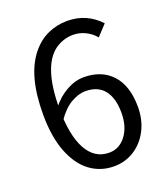

<svg xmlns="http://www.w3.org/2000/svg" viewBox="-139 -844 832 954"><g transform="rotate(-20 277.5 -366.5)"><path d="M56 -350Q56 -555 138 -656Q175 -702 223.5 -724Q272 -746 327 -746Q429 -746 499 -671L447 -615Q426 -641 395 -656Q364 -671 331 -671Q280 -671 236 -641Q142 -573 142 -350Q142 -209 183 -134Q224 -59 301 -59Q355 -59 390 -105.5Q425 -152 425 -225Q425 -303 391.5 -345Q358 -387 293 -387Q255 -387 214.5 -363Q174 -339 139 -287L136 -359Q171 -404 217 -429.5Q263 -455 308 -455Q403 -455 457.5 -395.5Q512 -336 512 -225Q512 -156 484 -102Q456 -48 408 -17.5Q360 13 301 13Q230 13 175 -27.5Q120 -68 88 -149.5Q56 -231 56 -350Z"/></g></svg>

Font: Merged Yaku Han JP
Style: Regular
Weight: 400
Designer: Ryoko NISHIZUKA 西塚涼子 (kana, bopomofo & ideographs); Paul D. Hunt (Latin, Greek & Cyrillic); Sandoll Communications 산돌커뮤니
Foundry: Adobe
Version: Version 2.004